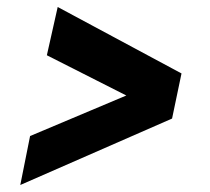

<svg xmlns="http://www.w3.org/2000/svg" viewBox="-20 -615 600 549"><path d="M145 -595 114 -457 424 -300 441 -384 66 -226 38 -86 472 -276 499 -405Z"/></svg>

Font: Roboto Serif 20pt ExtraBold
Style: Italic
Weight: 800
Italic angle: -10°
Version: Version 1.007